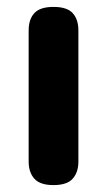

<svg xmlns="http://www.w3.org/2000/svg" viewBox="-20 -528 310 556"><path d="M135 8Q96 8 79.5 -10.5Q63 -29 63 -60V-440Q63 -472 79.5 -490Q96 -508 135 -508Q174 -508 190.5 -490Q207 -472 207 -440V-60Q207 -29 190.5 -10.5Q174 8 135 8Z"/></svg>

Font: Madimi One
Style: Regular
Weight: 400
Designer: Taurai Valerie Mtake, Mirko Velimirovic
Foundry: TaVaTake
Version: Version 1.000; ttfautohint (v1.8.4.7-5d5b)